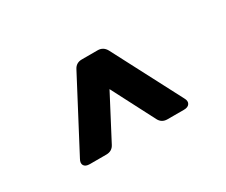

<svg xmlns="http://www.w3.org/2000/svg" viewBox="-65 -911 772 655"><g transform="rotate(-30 321.0 -583.5)"><path d="M136 -422Q119 -422 113.5 -431.5Q108 -441 116 -455L258 -725Q268 -745 291 -745H353Q375 -745 386 -725L527 -455Q535 -441 529 -431.5Q523 -422 507 -422H442Q419 -422 409 -442L322 -610L234 -442Q224 -422 201 -422Z"/></g></svg>

Font: Pitagon Sans Text SemiBold
Style: Regular
Weight: 600
Designer: Travis Tran
Foundry: Pitagon
Version: Version 1.001; ttfautohint (v1.8.4.7-5d5b);gftools[0.9.26]